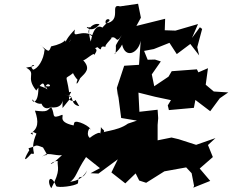

<svg xmlns="http://www.w3.org/2000/svg" viewBox="-20 -922 1235 1022"><path d="M462 0 504 2 607 -74 573 -4 647 54 702 1 721 39 758 51 855 -10 971 -31 1000 0 1013 67 1009 77 1099 41 1043 -25 1113 -86 1087 -150 1127 -187 1024 -151 931 -181 893 -190 819 -175V-257L822 -293L819 -338L722 -327L717 -429L805 -407L890 -389L873 -361L879 -336L1012 -348L1020 -390L1099 -330L1150 -399L1195 -430L1118 -435L1075 -471L1087 -559L1036 -537L1028 -553L894 -543L877 -514L801 -463L788 -526L836 -595L805 -605L766 -604L747 -651L799 -661L882 -694L921 -634L993 -688L1040 -627L1030 -671L1056 -768L1044 -777L1002 -720L1034 -794L914 -759L857 -761L859 -822L706 -784L730 -828L715 -902L619 -888C560 -905 633 -812 543 -797C535 -826 569 -824 562 -811C572 -817 465 -739 549 -747C514 -806 478 -784 463 -701C438 -787 477 -778 450 -776C425 -790 464 -736 510 -793C468 -807 414 -737 488 -725C411 -778 365 -704 379 -765C301 -687 321 -650 358 -713C342 -673 283 -680 371 -613C345 -646 337 -681 326 -708C320 -697 291 -683 252 -675C239 -641 241 -646 192 -684C217 -668 228 -638 217 -657C213 -603 181 -556 156 -551C121 -589 211 -575 119 -562C178 -529 112 -515 173 -440C208 -491 215 -490 222 -436C215 -509 279 -451 223 -464C238 -426 255 -446 184 -467C188 -370 151 -371 152 -393C200 -333 265 -406 233 -411C169 -413 206 -314 255 -356C229 -331 234 -325 166 -333C188 -271 182 -237 143 -211C176 -192 125 -238 174 -211C132 -116 183 -98 146 -104C98 -48 110 -82 140 -129C149 -113 137 -112 132 -133C180 -145 161 -156 209 -137C248 -70 224 -114 202 -84C226 -119 270 -91 310 -96C221 -12 248 -66 287 -65C284 -29 306 -20 253 80C225 37 252 -1 279 69C291 79 376 69 395 54C398 -10 416 51 444 -15C405 54 351 39 348 50C389 23 382 -3 438 -86L512 -27ZM343 -412C377 -414 350 -366 402 -357C361 -424 402 -364 349 -391C339 -420 375 -440 348 -431C333 -535 320 -493 368 -532C359 -611 344 -550 393 -497C387 -488 381 -452 407 -506C438 -537 463 -557 423 -601C437 -602 487 -651 480 -628C516 -673 465 -658 499 -671C533 -639 501 -685 542 -672C532 -682 595 -732 566 -719C607 -739 593 -679 628 -735C581 -653 603 -703 595 -638C569 -624 610 -644 630 -685C647 -607 717 -639 729 -705L720 -577L641 -572L602 -454L609 -403L608 -424L625 -294L709 -280L661 -264C601 -220 515 -227 511 -205C555 -228 525 -228 517 -246C517 -255 518 -224 513 -209C517 -235 421 -167 466 -184C429 -196 459 -259 461 -230C470 -245 382 -290 375 -268C355 -179 354 -204 389 -251C280 -269 323 -305 311 -311C248 -285 276 -313 253 -350C237 -355 321 -330 314 -407C312 -350 313 -366 313 -347L359 -404L323 -421Z"/></svg>

Font: Hussar Lance
Style: Italic
Weight: 700
Foundry: Cannot Into Space Fonts, PlusOne Fonts
Version: Version 2.27